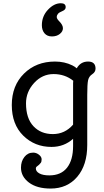

<svg xmlns="http://www.w3.org/2000/svg" viewBox="-20 -875 623 1153"><path d="M418.9 -126.5V-376Q418.9 -383.3 419.9 -390.1Q369.6 -430.2 301.8 -430.2Q233.9 -430.2 185.1 -377Q136.2 -323.7 136.2 -254.4Q136.2 -164.6 180.7 -117.2Q225.1 -69.8 297.4 -69.8Q369.6 -69.8 418.9 -126.5ZM440.9 -464.8Q463.9 -505.4 508.8 -505.4Q553.7 -505.4 553.7 -462.9Q553.7 -442.4 533.9 -429.4Q514.2 -416.5 509 -393.3Q503.9 -370.1 503.9 -304.7V-4.4Q503.9 116.2 443.8 186.8Q383.8 257.3 283.7 257.3Q201.7 257.3 153.8 221.2Q106 185.1 106 131.8Q106 93.8 126.5 67.6Q147 41.5 179.2 41.5Q198.2 41.5 214.1 54.2Q230 66.9 230 81.5Q230 96.2 225.1 102.5Q220.2 108.9 214.6 114.3Q209 119.6 202.1 124.3Q195.3 128.9 195.3 136.7Q195.3 154.8 216.6 166.5Q237.8 178.2 276.4 178.2Q346.2 178.2 382.6 132.1Q418.9 85.9 418.9 2V-41.5Q364.7 7.3 289.1 7.3Q188.5 7.3 119.6 -60.5Q50.8 -128.4 50.8 -244.4Q50.8 -360.4 124 -432.9Q197.3 -505.4 310.1 -505.4Q367.7 -505.4 414.1 -482.4Q429.2 -475.1 440.9 -464.8ZM345.2 -855.5Q374.5 -855.5 374.5 -832Q374.5 -816.4 355 -808.6Q335.4 -800.8 328.1 -792Q320.8 -783.2 320.8 -772.7Q320.8 -762.2 335 -748Q357.9 -725.1 357.9 -705.6Q357.9 -686 339.1 -671.1Q320.3 -656.2 291.7 -656.2Q263.2 -656.2 247.3 -675Q231.4 -693.8 231.4 -723.6Q231.4 -777.8 268.1 -816.7Q304.7 -855.5 345.2 -855.5Z"/></svg>

Font: Oldenburg
Style: Regular
Weight: 400
Designer: Nicole Fally
Foundry: Nicole Fally
Version: Version 1.001